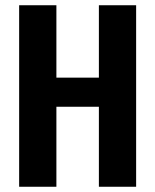

<svg xmlns="http://www.w3.org/2000/svg" viewBox="-20 -712 592 732"><path d="M357 -305H195V0H53V-692H195V-416H357V-692H499V0H357Z"/></svg>

Font: Fira Sans Compressed SemiBold
Style: Regular
Weight: 600
Width: 1
Designer: bBox Type GmbH & Carrois Corporate GbR & Edenspiekermann AG
Foundry: bBox Type GmbH & Carrois Corporate GbR & Edenspiekermann AG
Version: Version 4.301